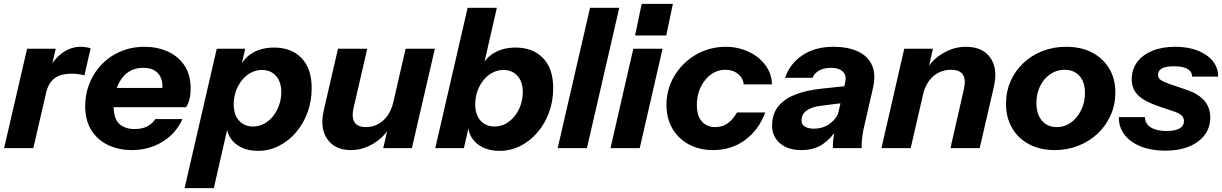

<svg xmlns="http://www.w3.org/2000/svg" viewBox="-20 -760 6270 985"><path d="M1 0 119 -510H266L238 -390H241L151 0ZM216 -282 230 -404Q259 -460 302 -490Q345 -520 394 -520Q410 -520 423.5 -517.5Q437 -515 445 -512L413 -373Q401 -377 383.5 -379.5Q366 -382 350 -382Q289 -382 258 -357Q227 -332 216 -282Z M656 10Q590 10 535.5 -15.5Q481 -41 449 -91.5Q417 -142 417 -216Q417 -263 430.5 -307.5Q444 -352 470 -390.5Q496 -429 533.5 -458Q571 -487 618 -503.5Q665 -520 721 -520Q786 -520 840 -496Q894 -472 926 -424.5Q958 -377 958 -305Q958 -274 951.5 -249Q945 -224 934 -210H501L522 -309H837L808 -279Q814 -302 813 -325.5Q812 -349 801.5 -368.5Q791 -388 770 -400Q749 -412 715 -412Q680 -412 654.5 -399.5Q629 -387 611.5 -366Q594 -345 583 -319Q572 -293 567.5 -266Q563 -239 563 -215Q563 -151 592 -124.5Q621 -98 670 -98Q711 -98 737 -112.5Q763 -127 777 -149H916Q882 -74 812.5 -32Q743 10 656 10Z M1303 14Q1253 14 1215.5 -5Q1178 -24 1159 -57Q1140 -90 1144 -132H1154L1077 205H927L1092 -510H1238L1215 -410L1210 -413Q1230 -462 1276.5 -489Q1323 -516 1386 -516Q1475 -516 1527 -462Q1579 -408 1579 -308Q1579 -242 1558 -184Q1537 -126 1499 -81.5Q1461 -37 1411 -11.5Q1361 14 1303 14ZM1278 -111Q1310 -111 1336.5 -126Q1363 -141 1382.5 -166Q1402 -191 1412.5 -222.5Q1423 -254 1423 -287Q1423 -341 1395.5 -371Q1368 -401 1324 -401Q1298 -401 1275.5 -391Q1253 -381 1235.5 -364Q1218 -347 1205 -324.5Q1192 -302 1185.5 -276.5Q1179 -251 1179 -225Q1179 -171 1206.5 -141Q1234 -111 1278 -111Z M1781 10Q1698 10 1659 -46.5Q1620 -103 1641 -194L1714 -510H1864L1794 -207Q1783 -157 1799 -132.5Q1815 -108 1857 -108Q1908 -108 1946 -142Q1984 -176 1998 -237L1983 -114Q1954 -59 1897.5 -24.5Q1841 10 1781 10ZM1946 0 1974 -120H1971L2061 -510H2211L2093 0Z M2542 14Q2492 14 2454.5 -5Q2417 -24 2398 -57Q2379 -90 2383 -132H2390L2360 0H2213L2379 -720H2529L2458 -410L2449 -413Q2469 -462 2515.5 -489Q2562 -516 2625 -516Q2714 -516 2766 -462Q2818 -408 2818 -308Q2818 -242 2797 -184Q2776 -126 2738 -81.5Q2700 -37 2650 -11.5Q2600 14 2542 14ZM2517 -111Q2549 -111 2575.5 -126Q2602 -141 2621.5 -166Q2641 -191 2651.5 -222.5Q2662 -254 2662 -287Q2662 -341 2634.5 -371Q2607 -401 2563 -401Q2537 -401 2514.5 -391Q2492 -381 2474.5 -364Q2457 -347 2444 -324.5Q2431 -302 2424.5 -276.5Q2418 -251 2418 -225Q2418 -171 2445.5 -141Q2473 -111 2517 -111Z M2841 0 3007 -720H3157L2991 0Z M3112 0 3229 -510H3379L3262 0ZM3238 -578 3272 -740H3432L3398 -578Z M3639 10Q3568 10 3513.5 -19.5Q3459 -49 3429 -101.5Q3399 -154 3399 -222Q3399 -272 3414.5 -316.5Q3430 -361 3458 -398Q3486 -435 3524 -462.5Q3562 -490 3607.5 -505Q3653 -520 3703 -520Q3752 -520 3795 -505Q3838 -490 3870.5 -463.5Q3903 -437 3921.5 -402Q3940 -367 3940 -327H3795Q3794 -347 3782 -364Q3770 -381 3749.5 -391.5Q3729 -402 3701 -402Q3676 -402 3654 -393Q3632 -384 3614 -367Q3596 -350 3582.5 -327.5Q3569 -305 3562 -278Q3555 -251 3555 -222Q3555 -167 3580 -137.5Q3605 -108 3650 -108Q3685 -108 3712 -126.5Q3739 -145 3761 -183H3906Q3872 -92 3801.5 -41Q3731 10 3639 10Z M4253 0Q4252 -17 4254.5 -41Q4257 -65 4264 -98H4262L4316 -338Q4322 -363 4313.5 -379.5Q4305 -396 4287 -404Q4269 -412 4244 -412Q4204 -412 4179.5 -396.5Q4155 -381 4149 -361H4008Q4031 -432 4096 -476Q4161 -520 4256 -520Q4329 -520 4380.5 -496.5Q4432 -473 4453.5 -425.5Q4475 -378 4458 -306L4409 -92Q4405 -72 4402 -43.5Q4399 -15 4401 0ZM4090 10Q4022 10 3981.5 -25Q3941 -60 3941 -115Q3941 -175 3972.5 -214Q4004 -253 4060.5 -275Q4117 -297 4193 -305L4335 -320L4315 -233L4189 -217Q4146 -212 4119 -193.5Q4092 -175 4092 -142Q4092 -121 4109 -110.5Q4126 -100 4155 -100Q4205 -100 4240 -127.5Q4275 -155 4282 -187L4277 -102Q4247 -53 4202.5 -21.5Q4158 10 4090 10Z M4502 0 4619 -510H4766L4739 -390H4742L4652 0ZM4856 0 4925 -303Q4936 -353 4919.5 -377.5Q4903 -402 4859 -402Q4806 -402 4767.5 -368.5Q4729 -335 4715 -273L4730 -396Q4759 -452 4816 -486Q4873 -520 4935 -520Q5021 -520 5060.5 -464Q5100 -408 5079 -316L5006 0Z M5391 10Q5316 10 5259.5 -20Q5203 -50 5172 -103.5Q5141 -157 5141 -228Q5141 -290 5164.5 -343.5Q5188 -397 5230 -436.5Q5272 -476 5328 -498Q5384 -520 5450 -520Q5526 -520 5582.5 -490.5Q5639 -461 5670.5 -408.5Q5702 -356 5702 -285Q5702 -223 5678 -169Q5654 -115 5611.5 -75Q5569 -35 5512.5 -12.5Q5456 10 5391 10ZM5402 -108Q5432 -108 5458 -121.5Q5484 -135 5503.5 -159Q5523 -183 5534.5 -214.5Q5546 -246 5546 -283Q5546 -339 5518 -370.5Q5490 -402 5442 -402Q5411 -402 5384.5 -389Q5358 -376 5338.5 -353Q5319 -330 5308 -299Q5297 -268 5297 -231Q5297 -175 5325 -141.5Q5353 -108 5402 -108Z M5959 13Q5887 13 5833 -8.5Q5779 -30 5749 -69Q5719 -108 5720 -159H5854Q5854 -137 5867 -121Q5880 -105 5905 -96.5Q5930 -88 5965 -88Q6009 -88 6031.5 -101Q6054 -114 6054 -139Q6054 -156 6042.5 -167Q6031 -178 6006 -187L5929 -213Q5851 -239 5818.5 -271.5Q5786 -304 5786 -353Q5786 -404 5814 -441.5Q5842 -479 5892 -499.5Q5942 -520 6009 -520Q6075 -520 6124.5 -500.5Q6174 -481 6202 -446.5Q6230 -412 6229 -367H6095Q6096 -384 6085 -396Q6074 -408 6053 -414Q6032 -420 6002 -420Q5961 -420 5941 -409Q5921 -398 5921 -376Q5921 -360 5934.5 -350Q5948 -340 5983 -328L6068 -299Q6128 -279 6158.5 -243.5Q6189 -208 6189 -157Q6189 -106 6160 -67.5Q6131 -29 6079.5 -8Q6028 13 5959 13Z"/></svg>

Font: Instrument Sans
Style: Bold Italic
Weight: 700
Italic angle: -13°
Designer: Rodrigo Fuenzalida
Foundry: fragTYPE
Version: Version 1.000;gftools[0.9.28]